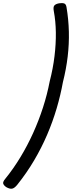

<svg xmlns="http://www.w3.org/2000/svg" viewBox="-48 -1118 459 1224"><path d="M-13 20Q38 -43 82.5 -116.5Q127 -190 163 -269.5Q199 -349 226 -432.5Q253 -516 269 -600Q290 -681 299.5 -760Q309 -839 308 -911Q307 -983 295 -1047Q290 -1073 298.5 -1083Q307 -1093 329 -1097Q349 -1100 361 -1096Q373 -1092 376 -1072Q389 -995 391 -916.5Q393 -838 383.5 -757.5Q374 -677 353 -594Q338 -511 313 -426.5Q288 -342 252.5 -259Q217 -176 169.5 -95.5Q122 -15 62 60Q45 81 30 84.5Q15 88 -8 75Q-24 64 -27.5 52.5Q-31 41 -13 20Z"/></svg>

Font: Playwrite CO
Style: Regular
Weight: 400
Designer: Veronika Burian, José Scaglione
Foundry: TypeTogether
Version: Version 1.000